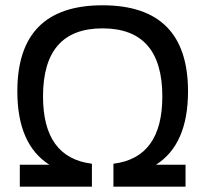

<svg xmlns="http://www.w3.org/2000/svg" viewBox="-20 -699 769 719"><path d="M363.8 -592.8Q141.1 -592.8 141.1 -337.9Q141.1 -108.4 324.2 -85.9V0H54.2V-82H165Q44.9 -158.2 44.9 -356.9Q44.9 -679.2 363.8 -679.2Q684.1 -679.2 684.1 -356.9Q684.1 -158.2 564 -82H674.8V0H404.8V-85.9Q587.9 -108.4 587.9 -337.9Q587.9 -592.8 363.8 -592.8Z"/></svg>

Font: LT Wave Text
Style: Regular
Weight: 400
Designer: Daniel Lyons
Version: Version 2.5 (Glyphs App)